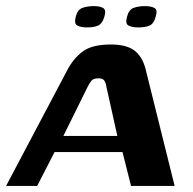

<svg xmlns="http://www.w3.org/2000/svg" viewBox="-43 -610 633 630"><path d="M411 -520Q391 -520 379 -526Q367 -532 374 -556Q380 -579 396.5 -584.5Q413 -590 432 -590Q452 -590 463.5 -584Q475 -578 468 -556Q462 -532 447.5 -526Q433 -520 411 -520ZM243 -520Q223 -520 211 -526Q199 -532 206 -557Q212 -579 228.5 -584.5Q245 -590 265 -590Q284 -590 295 -584Q306 -578 300 -557Q293 -532 278.5 -526Q264 -520 243 -520ZM-23 0 181 -386Q202 -423 232 -443.5Q262 -464 321 -464Q371 -464 397 -445Q423 -426 434 -386L530 0H387L359 -111H136L79 0ZM165 -164H342L306 -326Q305 -336 300 -344.5Q295 -353 280 -353Q263 -353 256.5 -344.5Q250 -336 245 -326Z"/></svg>

Font: Genos Thin SemiBold
Style: Italic
Weight: 600
Italic angle: -8°
Version: Version 1.010